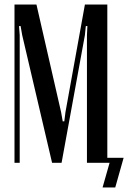

<svg xmlns="http://www.w3.org/2000/svg" viewBox="-20 -719 566 848"><path d="M454 0H364V-564L366 -604H359L355 -564L252 0H210L78 -564L71 -604H64L67 -564V0H44V-699H141L250 -223L257 -183H264L269 -223L355 -699H454ZM433 109 464 0H448V-22H526L489 109Z"/></svg>

Font: Moniqa SemBd Heading
Style: Regular
Weight: 600
Designer: Rajesh Rajput
Foundry: Rajesh Rajput
Version: Version 1.000